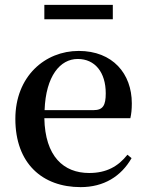

<svg xmlns="http://www.w3.org/2000/svg" viewBox="-20 -752 602 788"><path d="M162 -673H443V-732H162ZM311 16C406 16 477 -28 520 -103L503 -117C465 -69 417 -42 346 -42C241 -42 165 -110 162 -267H515C519 -284 521 -303 521 -328C521 -449 443 -543 303 -543C165 -543 43 -439 43 -264C43 -81 154 16 311 16ZM163 -300C168 -440 227 -510 299 -510C370 -510 414 -455 414 -369C414 -320 403 -300 364 -300Z"/></svg>

Font: GenKiMin2 TW SB
Style: Regular
Weight: 600
Version: Version 2.100;PS 2.1;hotconv 16.6.51;makeotf.lib2.5.65220 DE